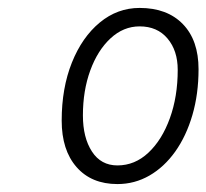

<svg xmlns="http://www.w3.org/2000/svg" viewBox="-20 -1057 520 484"><path d="M276 -593Q210.5 -593 173 -635.8Q135.5 -678.5 135.5 -753Q135.5 -835 161.2 -899.2Q187 -963.5 231.5 -1000.2Q276 -1037 332 -1037Q401.5 -1037 441 -996.2Q480.5 -955.5 480.5 -882.5Q480.5 -820 465 -767Q449.5 -714 421.8 -675Q394 -636 356.8 -614.5Q319.5 -593 276 -593ZM189 -766Q189 -710 211.8 -675Q234.5 -640 276 -640Q320 -640 354.2 -672.2Q388.5 -704.5 408.2 -759Q428 -813.5 428 -881Q428 -929.5 402.2 -960Q376.5 -990.5 332 -990.5Q291 -990.5 258.5 -960.2Q226 -930 207.5 -879.2Q189 -828.5 189 -766Z"/></svg>

Font: Edu VIC WA NT Hand
Style: Regular
Weight: 400
Designer: Tina and Corey Anderson, Eben Sorkin, Mirko Velimirovic
Foundry: Google for Education
Version: Version 1.000